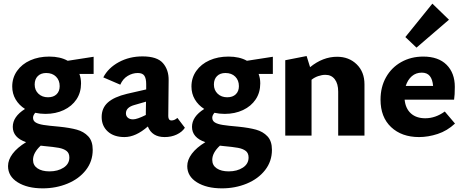

<svg xmlns="http://www.w3.org/2000/svg" viewBox="-20 -743 2547 1052"><path d="M493 -338H415Q424 -314 424 -286Q424 -236 399 -198.5Q374 -161 329.5 -140Q285 -119 229 -119Q200 -119 173 -125Q161 -111 161 -98Q161 -81 175.5 -72Q190 -63 218 -58.5Q246 -54 304 -49Q363 -43 401 -32.5Q439 -22 463.5 4Q488 30 488 78Q488 141 450.5 189Q413 237 350 263Q287 289 214 289Q130 289 77 256Q24 223 24 167Q24 133 49 99.5Q74 66 123 36Q50 11 50 -48Q50 -104 117 -146Q84 -167 65.5 -198.5Q47 -230 47 -269Q47 -317 73.5 -354.5Q100 -392 146 -412.5Q192 -433 250 -433Q310 -433 351 -410L493 -432ZM307 -271Q307 -303 287 -323Q267 -343 233 -343Q204 -343 187 -326Q170 -309 170 -280Q170 -249 190.5 -229.5Q211 -210 243 -210Q273 -210 290 -226.5Q307 -243 307 -271ZM220 57 203 55Q161 94 161 133Q161 163 185.5 179.5Q210 196 251 196Q297 196 328.5 175.5Q360 155 360 120Q360 96 344.5 84Q329 72 302 67Q275 62 220 57Z M993 -43Q978 -20 948.5 -6Q919 8 882 8Q813 8 790 -50Q724 8 662 8Q604 8 570.5 -22.5Q537 -53 537 -102Q537 -151 571 -181.5Q605 -212 676 -229L781 -253V-282Q781 -313 771 -328Q761 -343 735 -343Q706 -343 679.5 -327Q653 -311 639 -279L546 -319Q573 -371 631 -402.5Q689 -434 761 -434Q841 -434 873 -397Q905 -360 904 -303L902 -107Q902 -83 920 -83Q936 -83 952 -97ZM779 -113V-126L780 -186L714 -167Q670 -154 670 -122Q670 -107 680.5 -98Q691 -89 709 -89Q731 -89 779 -113Z M1475 -338H1397Q1406 -314 1406 -286Q1406 -236 1381 -198.5Q1356 -161 1311.5 -140Q1267 -119 1211 -119Q1182 -119 1155 -125Q1143 -111 1143 -98Q1143 -81 1157.5 -72Q1172 -63 1200 -58.5Q1228 -54 1286 -49Q1345 -43 1383 -32.5Q1421 -22 1445.5 4Q1470 30 1470 78Q1470 141 1432.5 189Q1395 237 1332 263Q1269 289 1196 289Q1112 289 1059 256Q1006 223 1006 167Q1006 133 1031 99.5Q1056 66 1105 36Q1032 11 1032 -48Q1032 -104 1099 -146Q1066 -167 1047.5 -198.5Q1029 -230 1029 -269Q1029 -317 1055.5 -354.5Q1082 -392 1128 -412.5Q1174 -433 1232 -433Q1292 -433 1333 -410L1475 -432ZM1289 -271Q1289 -303 1269 -323Q1249 -343 1215 -343Q1186 -343 1169 -326Q1152 -309 1152 -280Q1152 -249 1172.5 -229.5Q1193 -210 1225 -210Q1255 -210 1272 -226.5Q1289 -243 1289 -271ZM1202 57 1185 55Q1143 94 1143 133Q1143 163 1167.5 179.5Q1192 196 1233 196Q1279 196 1310.5 175.5Q1342 155 1342 120Q1342 96 1326.5 84Q1311 72 1284 67Q1257 62 1202 57Z M1977 -281V0H1833V-241Q1833 -284 1814.5 -308.5Q1796 -333 1763 -333Q1744 -333 1723.5 -326Q1703 -319 1687 -306V0H1543V-413L1660 -436L1679 -375Q1749 -432 1827 -432Q1892 -432 1934.5 -390.5Q1977 -349 1977 -281Z M2473 -66Q2430 -26 2378 -9Q2326 8 2276 8Q2181 8 2123 -46.5Q2065 -101 2065 -197Q2065 -266 2095 -319.5Q2125 -373 2178.5 -403Q2232 -433 2299 -433Q2382 -433 2427 -388Q2472 -343 2472 -267Q2472 -222 2468 -197H2197Q2202 -148 2231.5 -121.5Q2261 -95 2310 -95Q2366 -95 2417 -132ZM2203 -272H2353Q2350 -308 2335 -326.5Q2320 -345 2291 -345Q2259 -345 2236.5 -325.5Q2214 -306 2203 -272ZM2201 -540 2349 -723 2440 -635 2262 -482Z"/></svg>

Font: Ysabeau Ultrabold
Style: Regular
Weight: 800
Designer: Christian Thalmann (Catharsis Fonts)
Version: Version 0.003